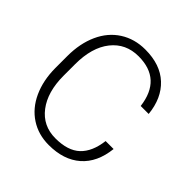

<svg xmlns="http://www.w3.org/2000/svg" viewBox="-191 -872 1032 1032"><g transform="rotate(45 324.5 -356.0)"><path d="M593.3 -221.7Q581.1 -109.4 512.9 -49.8Q444.8 9.8 331.5 9.8Q252.4 9.8 191.7 -29.8Q130.9 -69.3 97.7 -141.8Q64.5 -214.4 64 -307.6V-399.9Q64 -494.6 97.2 -567.9Q130.4 -641.1 192.6 -680.9Q254.9 -720.7 335.9 -720.7Q450.2 -720.7 516.4 -658.9Q582.5 -597.2 593.3 -488.3H532.7Q510.3 -669.4 335.9 -669.4Q239.3 -669.4 181.9 -597.2Q124.5 -524.9 124.5 -397.5V-310.5Q124.5 -187.5 180.4 -114.3Q236.3 -41 331.5 -41Q425.8 -41 473.6 -86.2Q521.5 -131.3 532.7 -221.7Z"/></g></svg>

Font: RobotoInd Light
Style: Regular
Weight: 300
Designer: Google
Version: Version 2.001151; 2014